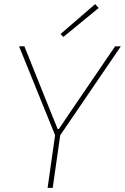

<svg xmlns="http://www.w3.org/2000/svg" viewBox="-20 -916 609 936"><path d="M569 -690 269 -250 251 -251 73 -690H99L233 -356Q240 -340 247 -322Q254 -304 261 -287H267Q278 -304 291 -322.5Q304 -341 314 -357L541 -690ZM277 -281 237 0H212L252 -281ZM444 -896 461 -877 289 -736 275 -750Z"/></svg>

Font: Exo 2 Thin
Style: Italic
Weight: 250
Italic angle: -8°
Designer: Natanael Gama
Foundry: Natanael Gama
Version: Version 2.010